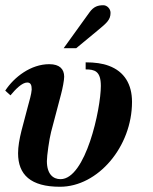

<svg xmlns="http://www.w3.org/2000/svg" viewBox="-27 -700 583 733"><path d="M300 -435C334 -435 358 -429 358 -372C358 -284 300 -16 204 -16C176 -16 152 -35 152 -85C152 -105 161 -169 168 -196L206 -340C212 -362 218 -394 218 -407C218 -436 201 -455 161 -455C91 -455 27 -406 -7 -354L13 -336C32 -359 57 -385 77 -385C91 -385 94 -374 94 -358C93 -341 85 -314 79 -292L55 -201C47 -169 42 -140 42 -115C42 -33 90 13 202 13C347 13 477 -140 477 -311C477 -378 448 -427 388 -449C364 -458 335 -462 300 -462ZM216 -516H264L345 -583C380 -612 395 -624 395 -651C395 -667 381 -680 368 -680C348 -680 331 -676 314 -652Z"/></svg>

Font: XITS
Style: Bold Italic
Weight: 700
Italic angle: -16.33°
Designer: MicroPress Inc., with final additions and corrections provided by Coen Hoffman, Elsevier (retired)
Version: Version 1.302